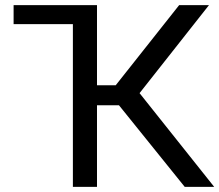

<svg xmlns="http://www.w3.org/2000/svg" viewBox="-20 -731 858 751"><path d="M445.3 -319.3H359.4V0H265.1V-636.7H33.2V-710.9H359.4V-397.5H432.6L680.7 -710.9H797.4L525.9 -366.7L817.9 0H702.6Z"/></svg>

Font: APIMedia Roboto
Style: Regular
Weight: 400
Designer: Google
Version: Version 2.137; 2017